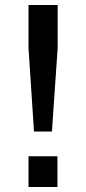

<svg xmlns="http://www.w3.org/2000/svg" viewBox="-20 -749 343 769"><path d="M116.2 -222.2 94.2 -556.2V-729H210.9V-556.2L188 -222.2ZM94.2 0V-123H210V0Z"/></svg>

Font: BDO Grotesk Medium
Style: Regular
Weight: 500
Designer: Deni Anggara
Foundry: Lokal Container
Version: Version 2.000